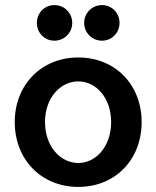

<svg xmlns="http://www.w3.org/2000/svg" viewBox="-20 -725 615 755"><path d="M288 10C434 10 537 -98 537 -245C537 -391 434 -499 288 -499C142 -499 38 -391 38 -245C38 -98 142 10 288 10ZM288 -84C218 -84 157 -149 157 -245C157 -341 218 -405 288 -405C357 -405 417 -341 417 -245C417 -149 357 -84 288 -84ZM194 -565C233 -565 264 -596 264 -635C264 -674 233 -705 194 -705C155 -705 125 -674 125 -635C125 -596 155 -565 194 -565ZM381 -565C420 -565 450 -596 450 -635C450 -674 420 -705 381 -705C342 -705 311 -674 311 -635C311 -596 342 -565 381 -565Z"/></svg>

Font: SN Pro SemiBold
Style: Regular
Weight: 600
Designer: Tobias Whetton
Foundry: Supernotes
Version: Version 1.003;Glyphs 3.3 (3324)